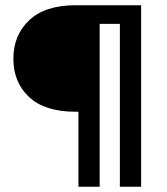

<svg xmlns="http://www.w3.org/2000/svg" viewBox="-20 -712 636 732"><path d="M518 0H437V-621H360V0H279V-286H268Q151 -286 91 -342Q31 -398 31 -488Q31 -578 91.5 -635Q152 -692 268 -692H518Z"/></svg>

Font: Poppins A&M
Style: Regular-A&M
Weight: 400
Designer: Ninad Kale (Devanagari), Jonny Pinhorn (Latin)
Foundry: Indian Type Foundry
Version: 4.004